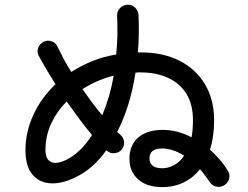

<svg xmlns="http://www.w3.org/2000/svg" viewBox="-20 -803 1040 806"><path d="M661.1 -17.6Q595.7 -17.6 559.6 -50.3Q523.4 -83 523.4 -135.7Q523.4 -193.4 560.1 -225.6Q596.7 -257.8 664.1 -257.8Q723.6 -257.8 784.2 -226.6Q790 -258.8 790 -297.9Q790 -366.2 761.7 -410.6Q733.4 -455.1 683.6 -477.1Q633.8 -499 571.3 -499Q566.4 -499 560.1 -499Q553.7 -499 548.8 -498Q526.4 -353.5 471.7 -249Q475.6 -245.1 479.5 -242.2Q483.4 -239.3 486.3 -236.3Q500 -223.6 501 -206.1Q502 -188.5 490.2 -173.8Q477.5 -161.1 460 -159.7Q442.4 -158.2 427.7 -170.9L425.8 -171.9Q377 -102.5 313.5 -67.4Q252 -33.2 200.7 -33.2Q149.4 -33.2 118.2 -67.9Q86.9 -102.5 86.9 -173.8Q86.9 -248 119.6 -319.8Q152.3 -391.6 212.9 -449.2Q191.4 -483.4 173.3 -514.2Q155.3 -544.9 141.6 -570.3Q133.8 -586.9 141.1 -604Q148.4 -621.1 164.1 -627.9Q180.7 -635.7 197.8 -629.4Q214.8 -623 221.7 -606.4Q232.4 -584 246.6 -557.1Q260.7 -530.3 279.3 -501Q320.3 -527.3 367.2 -546.4Q414.1 -565.4 467.8 -574.2Q471.7 -612.3 472.7 -652.8Q473.6 -693.4 471.7 -736.3Q470.7 -754.9 483.4 -768.6Q496.1 -782.2 514.6 -783.2Q534.2 -784.2 547.4 -771Q560.5 -757.8 561.5 -740.2Q565.4 -658.2 558.6 -583H571.3Q665 -583 733.9 -547.9Q802.7 -512.7 840.8 -448.7Q878.9 -384.8 878.9 -297.9Q878.9 -228.5 861.3 -174.8Q881.8 -156.2 900.9 -134.8Q919.9 -113.3 934.6 -88.9Q946.3 -73.2 942.4 -55.2Q938.5 -37.1 922.9 -26.4Q907.2 -15.6 888.7 -19.5Q870.1 -23.4 860.4 -39.1Q849.6 -53.7 839.8 -67.4Q830.1 -81.1 819.3 -92.8Q791 -56.6 751 -37.1Q710.9 -17.6 661.1 -17.6ZM261.7 -133.8Q319.3 -163.1 366.2 -236.3Q339.8 -267.6 313 -303.7Q286.1 -339.8 259.8 -377Q218.8 -335.9 194.8 -284.2Q170.9 -232.4 170.9 -173.8Q170.9 -132.8 195.3 -122.6Q219.7 -112.3 261.7 -133.8ZM409.2 -319.3Q423.8 -353.5 436.5 -396Q449.2 -438.5 457 -485.4Q384.8 -466.8 326.2 -428.7Q345.7 -401.4 366.7 -372.6Q387.7 -343.8 409.2 -319.3ZM661.1 -96.7Q686.5 -96.7 710.9 -109.9Q735.4 -123 752.9 -149.4Q705.1 -179.7 660.2 -179.7Q607.4 -179.7 607.4 -137.7Q607.4 -119.1 620.1 -107.9Q632.8 -96.7 661.1 -96.7Z"/></svg>

Font: KTXP_ComRound
Style: Medium
Weight: 500
Version: Version 1.01;May 16, 2022;FontCreator 13.0.0.2683 64-bit